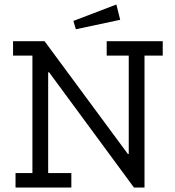

<svg xmlns="http://www.w3.org/2000/svg" viewBox="-20 -833 778 853"><path d="M317 -703 306 -740 497 -813 514 -745ZM622 -586V0H575L198 -512H194V-64H297V0H49V-64H124V-586H38V-650H178L548 -149H552V-586H454V-650H703V-586Z"/></svg>

Font: Zilla Slab Regular
Style: Regular
Weight: 400
Designer: Typotheque.com
Foundry: Typotheque type foundry
Version: Version 1.0; 2017